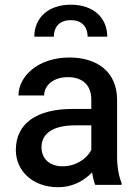

<svg xmlns="http://www.w3.org/2000/svg" viewBox="-20 -781 582 811"><path d="M370.1 -45.9C373.5 -28.3 377 -12.2 382.3 0H493.7V-7.8C481.9 -36.1 474.6 -76.2 474.6 -119.6V-358.9C474.6 -478.5 389.6 -538.1 272.9 -538.1C142.1 -538.1 58.1 -459.5 58.1 -377.9H166.5C166.5 -420.9 206.1 -455.1 266.6 -455.1C332.5 -455.1 365.7 -418 365.7 -359.9V-320.8H286.1C135.3 -320.8 46.9 -259.8 46.9 -147.5C46.9 -58.1 119.6 9.8 225.1 9.8C280.3 9.8 322.8 -11.7 354.5 -39.1C359.9 -43.5 364.7 -48.3 369.1 -53.2C369.6 -50.8 369.6 -48.3 370.1 -45.9ZM363.3 -143.6C345.2 -110.4 300.8 -78.6 244.6 -78.6C186.5 -78.6 155.3 -113.3 155.3 -158.7C155.3 -217.8 205.1 -251.5 296.9 -251.5H365.7V-147.9C365.2 -146.5 364.3 -145 363.3 -143.6ZM433.1 -626C433.1 -706.1 374 -761.2 279.3 -761.2C184.1 -761.2 125 -706.1 125 -626H207.5C207.5 -662.6 226.6 -695.8 279.3 -695.8C330.6 -695.8 350.1 -662.6 350.1 -626Z"/></svg>

Font: Bert Sans Medium
Style: Regular
Weight: 500
Designer: Christian Robertson (Google), Cristiano Sobral
Foundry: Google, Cristiano Sobral
Version: Version 3.101